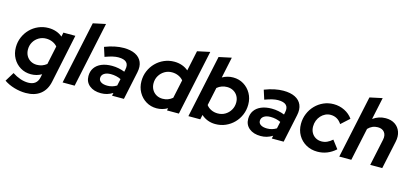

<svg xmlns="http://www.w3.org/2000/svg" viewBox="-73 -1293 4436 2070"><g transform="rotate(15 2144.5 -258.5)"><path d="M260.7 212.9Q196.4 212.9 131.4 193.7Q66.4 174.6 17.7 140.6L80 39.1Q124 67.9 169 83.2Q214 98.5 257 98.5Q354.7 98.5 373.6 7.4L380.8 -28.1Q326.1 3.4 261.9 3.4Q196.7 3.4 144.6 -28Q92.4 -59.4 62.1 -113.8Q31.8 -168.2 31.8 -236.3Q31.8 -296.7 54.4 -349.8Q77 -402.9 116.3 -442.7Q155.6 -482.6 208.1 -505.3Q260.6 -528 320.4 -528Q366.1 -528 406.2 -514.3Q446.3 -500.6 476.3 -474.2L486 -521H619.5L505.6 22.3Q486.2 114.7 423.5 163.8Q360.8 212.9 260.7 212.9ZM297.9 -111.4Q359 -111.4 406.8 -149.9L450.5 -356.6Q429.8 -381.4 396.7 -396.1Q363.6 -410.8 325.3 -410.8Q280.5 -410.8 243.5 -389Q206.5 -367.1 185.1 -330.4Q163.7 -293.7 163.7 -248Q163.7 -208.8 180.7 -177.8Q197.8 -146.8 228.5 -129.1Q259.2 -111.4 297.9 -111.4Z M616.8 0 765.8 -700 905.9 -729.9 751.1 0Z M1044.6 5.6Q964 5.6 915.9 -33.9Q867.8 -73.3 867.8 -139.4Q867.8 -192.7 894.3 -231Q920.7 -269.3 969.9 -290.2Q1019.1 -311 1086.9 -311Q1123.7 -311 1160.2 -303.8Q1196.7 -296.6 1229 -283.8L1234.8 -311.3Q1246 -364.3 1219.3 -390.8Q1192.7 -417.2 1128.7 -417.2Q1100.3 -417.2 1065.5 -409.2Q1030.7 -401.1 981.6 -383.2L948.7 -485.9Q1007.1 -508.6 1059.3 -519.3Q1111.4 -530 1157.9 -530Q1237.3 -530 1288.8 -504.2Q1340.3 -478.3 1361.1 -429.8Q1381.8 -381.3 1367.4 -313.4L1301.1 0H1168.5L1175.4 -32.4Q1143.5 -12.7 1111.7 -3.6Q1079.8 5.6 1044.6 5.6ZM1090.8 -90.8Q1119 -90.8 1144.9 -98.3Q1170.7 -105.8 1194.1 -120.3L1210.5 -196.4Q1158.6 -221.3 1097.3 -221.3Q1050 -221.3 1022.4 -202.3Q994.8 -183.3 994.8 -150.7Q994.8 -123 1020.4 -106.9Q1045.9 -90.8 1090.8 -90.8Z M1665.9 7.3Q1600.7 7.3 1548.2 -24.5Q1495.7 -56.3 1464.9 -111.2Q1434.1 -166.1 1434.1 -234.1Q1434.1 -295.3 1456.7 -348.5Q1479.3 -401.8 1519.1 -442Q1558.9 -482.3 1611.7 -505.2Q1664.6 -528 1724.4 -528Q1770.4 -528 1810.7 -513.8Q1851 -499.6 1881.3 -473.2L1929.4 -700L2069.5 -729.9L1914.6 0H1781.8L1787.4 -25.7Q1730.2 7.3 1665.9 7.3ZM1701.9 -108.9Q1733.6 -108.9 1761.2 -119.1Q1788.9 -129.3 1812 -148.9L1856 -355.1Q1836 -380.4 1802.1 -395.6Q1768.2 -410.8 1729.4 -410.8Q1683.7 -410.8 1646.8 -388.6Q1609.8 -366.3 1587.9 -329.3Q1565.9 -292.3 1565.9 -245.9Q1565.9 -206.6 1583.5 -175.4Q1601 -144.3 1632 -126.6Q1663.1 -108.9 1701.9 -108.9Z M2322.1 7.6Q2275.3 7.6 2235.4 -7.9Q2195.5 -23.3 2164.5 -51.8L2153.4 0H2020.8L2169.8 -700L2309.9 -729.9L2260.5 -496Q2316.8 -528 2380.3 -528Q2446.5 -528 2498.5 -496.2Q2550.5 -464.5 2581.3 -409.9Q2612.1 -355.4 2612.1 -286.6Q2612.1 -225.4 2589.5 -172Q2566.9 -118.6 2527.3 -78.4Q2487.6 -38.1 2435.1 -15.3Q2382.6 7.6 2322.1 7.6ZM2317.2 -109.9Q2363.7 -109.9 2400.6 -132.1Q2437.4 -154.3 2459.2 -191.9Q2481 -229.5 2481 -274.9Q2481 -314.1 2463.6 -345.1Q2446.1 -376.1 2415.1 -393.8Q2384 -411.5 2344.6 -411.5Q2313.5 -411.5 2285.5 -401.6Q2257.5 -391.7 2233.5 -371.4L2190.5 -169.5Q2210.5 -141.8 2244 -125.9Q2277.5 -109.9 2317.2 -109.9Z M2827.6 5.6Q2747 5.6 2698.9 -33.9Q2650.8 -73.3 2650.8 -139.4Q2650.8 -192.7 2677.3 -231Q2703.7 -269.3 2752.9 -290.2Q2802.1 -311 2869.9 -311Q2906.7 -311 2943.2 -303.8Q2979.7 -296.6 3012 -283.8L3017.8 -311.3Q3029 -364.3 3002.3 -390.8Q2975.7 -417.2 2911.7 -417.2Q2883.3 -417.2 2848.5 -409.2Q2813.7 -401.1 2764.6 -383.2L2731.7 -485.9Q2790.1 -508.6 2842.3 -519.3Q2894.4 -530 2940.9 -530Q3020.3 -530 3071.8 -504.2Q3123.3 -478.3 3144.1 -429.8Q3164.8 -381.3 3150.4 -313.4L3084.1 0H2951.5L2958.4 -32.4Q2926.5 -12.7 2894.7 -3.6Q2862.8 5.6 2827.6 5.6ZM2873.8 -90.8Q2902 -90.8 2927.9 -98.3Q2953.7 -105.8 2977.1 -120.3L2993.5 -196.4Q2941.6 -221.3 2880.3 -221.3Q2833 -221.3 2805.4 -202.3Q2777.8 -183.3 2777.8 -150.7Q2777.8 -123 2803.4 -106.9Q2828.9 -90.8 2873.8 -90.8Z M3461.3 10.4Q3390.9 10.4 3334.9 -21.2Q3278.9 -52.9 3246.6 -108.3Q3214.4 -163.7 3214.4 -234Q3214.4 -295.2 3236.8 -349.1Q3259.1 -403 3298.7 -443.7Q3338.3 -484.5 3390.4 -507.5Q3442.6 -530.5 3502.4 -530.5Q3567.7 -530.5 3624.4 -502.3Q3681 -474.2 3715.6 -424.7L3623.3 -340.7Q3599.8 -376.5 3569.1 -393.5Q3538.3 -410.5 3499.6 -410.5Q3468.9 -410.5 3441.3 -397.3Q3413.8 -384.1 3392.6 -360.8Q3371.4 -337.4 3359.6 -306.9Q3347.9 -276.3 3347.9 -241.3Q3347.9 -202.5 3364.4 -172.3Q3380.9 -142.2 3409.9 -125.2Q3438.9 -108.2 3476 -108.2Q3508.5 -108.2 3537.5 -121.1Q3566.6 -134.1 3595.9 -160.1L3664.5 -70.2Q3574.9 10.4 3461.3 10.4Z M3704.8 0 3853.8 -700 3993.9 -729.9 3941.5 -483.2Q4005.8 -529.3 4083.2 -529.3Q4145.1 -529.3 4187.4 -500.9Q4229.7 -472.5 4247 -423.3Q4264.4 -374.2 4250.7 -311.3L4184.5 0H4050.3L4113.7 -298Q4124.4 -349.8 4100 -381.5Q4075.6 -413.1 4025.6 -413.1Q3993.9 -413.1 3966.7 -401.2Q3939.5 -389.3 3916.9 -365.3L3839.1 0Z"/></g></svg>

Font: Red Hat Display VF
Style: Italic
Weight: 300
Italic angle: -12°
Designer: Pentagram, MCKL
Foundry: Pentagram, MCKL
Version: Version 1.023